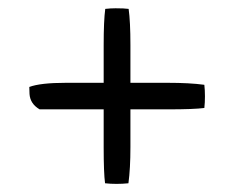

<svg xmlns="http://www.w3.org/2000/svg" viewBox="-20 -516 577 473"><path d="M52.2 -301.8Q79.6 -312 142.1 -312H235.4V-404.3Q235.4 -465.3 239.3 -494.1Q252.4 -495.6 264.6 -495.6Q286.6 -495.6 296.9 -494.1Q301.3 -462.4 301.3 -405.3V-312H393.6Q447.3 -312 483.4 -307.1Q484.9 -293.9 484.9 -278.6Q484.9 -263.2 483.4 -250Q458 -246.6 393.6 -246.6H301.3V-153.8Q301.3 -100.6 296.4 -64.5Q282.2 -63 267.1 -63Q252 -63 238.8 -64.5Q235.4 -89.8 235.4 -153.8V-246.6H77.6Q54.2 -260.3 52.7 -284.7Q52.2 -292.5 52.2 -301.8Z"/></svg>

Font: RadleyRegular
Style: Regular
Weight: 400
Designer: vernon adams
Foundry: vernon adams
Version: Version 1.000;PS 001.001;hotconv 1.0.56